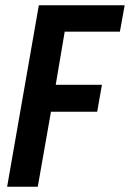

<svg xmlns="http://www.w3.org/2000/svg" viewBox="-20 -707 492 727"><path d="M7 0 127 -687H452L434 -587H225L191 -386H366L348 -284H173L123 0Z"/></svg>

Font: Archivo ExtraCondensed SemiBold
Style: Italic
Weight: 600
Width: 2
Italic angle: -10°
Designer: Hector Gatti
Foundry: Omnibus-Type
Version: Version 2.001